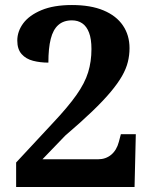

<svg xmlns="http://www.w3.org/2000/svg" viewBox="-20 -744 605 764"><path d="M44.2 0V-97.4L189.7 -253.8Q250.3 -318.1 283.9 -365.7Q317.5 -413.2 330.7 -456.2Q343.9 -499.3 343.9 -548.7Q343.9 -589.1 334.3 -614.1Q324.8 -639.1 307.5 -651Q290.2 -663 266.3 -663Q232.9 -663 212.1 -644.6Q191.2 -626.2 181.9 -589.2Q172.5 -552.2 172.5 -494.8Q139.8 -494.8 111.6 -502.1Q83.4 -509.3 66.1 -528.7Q48.8 -548.2 48.8 -582.5Q48.8 -619.1 72.5 -651.2Q96.3 -683.2 144.9 -703.6Q193.6 -724 266.3 -724Q340.9 -724 391.9 -702.6Q442.9 -681.3 469.1 -642.6Q495.4 -603.9 495.4 -552.4Q495.4 -524.4 488.7 -497.4Q482.1 -470.4 465.5 -441.3Q448.9 -412.3 420.2 -378Q391.5 -343.7 347.2 -301.1Q302.9 -258.5 239.6 -204.4L148.9 -110.2H370.1Q400.6 -110.2 422.4 -128.2Q444.2 -146.3 452.9 -179.4L461 -210.1H520.4L515.4 0Z"/></svg>

Font: Noto Serif Hebrew
Style: Regular
Weight: 400
Designer: Monotype Design Team
Foundry: Monotype Imaging Inc.
Version: Version 2.003